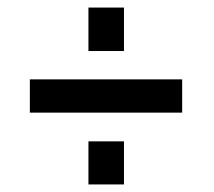

<svg xmlns="http://www.w3.org/2000/svg" viewBox="-20 -546 567 508"><path d="M214 -411V-526H308V-411ZM59 -248V-336H462V-248ZM214 -58V-172H308V-58Z"/></svg>

Font: Raleway SemiBold
Style: Italic
Weight: 600
Italic angle: -12°
Designer: Matt McInerney, Pablo Impallari, Rodrigo Fuenzalida
Foundry: Matt McInerney, Pablo Impallari, Rodrigo Fuenzalida
Version: Version 4.026